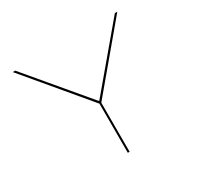

<svg xmlns="http://www.w3.org/2000/svg" viewBox="-145 -846 1047 1017"><g transform="rotate(-30 378.0 -337.5)"><path d="M361 0H372V-300L686.5 -675H671.5L367 -313H366.5L62 -675H47L361 -300.5Z"/></g></svg>

Font: Anybody Expanded Thin
Style: Regular
Weight: 250
Width: 7
Version: Version 1.113;gftools[0.9.25]